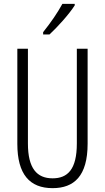

<svg xmlns="http://www.w3.org/2000/svg" viewBox="-20 -1060 544 997"><path d="M368 -1032V-1040H304C277 -991 246 -946 204 -893V-881H237C277 -918 339 -986 368 -1032ZM435 -314V-807H379V-315C379 -180 331 -134 253 -134C172 -134 125 -185 125 -315V-807H70V-313C70 -155 134 -83 253 -83C364 -83 435 -145 435 -314Z"/></svg>

Font: Noto Sans Kannada UI ExtraCondensed Light
Style: Regular
Weight: 300
Width: 2
Designer: Jelle Bosma - Monotype Design Team
Foundry: Monotype Imaging Inc.
Version: Version 2.005